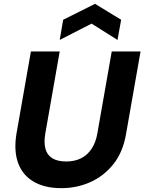

<svg xmlns="http://www.w3.org/2000/svg" viewBox="-20 -968 752 1000"><path d="M299 12Q213 12 155 -22Q97 -56 74 -120Q51 -184 66 -273L141 -700H291L216 -273Q208 -227 216.5 -194Q225 -161 252 -144Q279 -127 325 -127Q369 -127 402 -143.5Q435 -160 457 -193Q479 -226 487 -273L562 -700H712L637 -273Q621 -176 570.5 -113Q520 -50 449.5 -19Q379 12 299 12ZM291 -760 309 -865 475 -948 611 -865 592 -760 457 -845Z"/></svg>

Font: DM Sans 18pt Black
Style: Italic
Weight: 900
Italic angle: -10°
Designer: Colophon Foundry, Jonny Pinhorn
Foundry: Colophon Foundry
Version: Version 4.004;gftools[0.9.30]